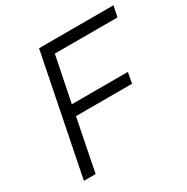

<svg xmlns="http://www.w3.org/2000/svg" viewBox="-160 -839 955 979"><g transform="rotate(-30 318.0 -350.0)"><path d="M623 -636H254L200 -369H530L518 -306H188L127 0H58L198 -700H636Z"/></g></svg>

Font: Gontserrat Light
Style: Italic
Weight: 300
Italic angle: -11.3°
Designer: Julieta Ulanovsky
Foundry: Julieta Ulanovsky
Version: Version 6.001